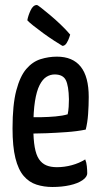

<svg xmlns="http://www.w3.org/2000/svg" viewBox="-20 -736 400 766"><path d="M189 10Q155 10 125.5 0.5Q96 -9 74.5 -34Q53 -59 41.5 -105Q30 -151 30 -224Q30 -318 45 -375Q60 -432 85 -461Q110 -490 142 -500Q174 -510 207 -510Q270 -510 302 -470Q334 -430 334 -349Q334 -316 331.5 -281Q329 -246 322 -219Q288 -212 246 -209Q204 -206 166 -204.5Q128 -203 103.5 -203Q79 -203 79 -203L80 -269Q80 -269 99 -268.5Q118 -268 145.5 -268.5Q173 -269 201.5 -271.5Q230 -274 250 -280Q253 -294 254 -310Q255 -326 255 -340Q254 -394 242.5 -416.5Q231 -439 198 -439Q181 -439 165.5 -429.5Q150 -420 138 -396.5Q126 -373 119.5 -332Q113 -291 113 -227Q113 -180 118.5 -149Q124 -118 135.5 -101Q147 -84 164.5 -76.5Q182 -69 207 -69Q237 -69 266.5 -77Q296 -85 320 -100Q325 -88 326.5 -72.5Q328 -57 328 -45Q328 -30 309 -17Q290 -4 258.5 3Q227 10 189 10ZM229 -553Q217 -560 195.5 -574Q174 -588 152 -604Q130 -620 112.5 -634Q95 -648 89 -655Q92 -673 102 -694.5Q112 -716 127 -716Q130 -716 144 -705Q158 -694 179 -676.5Q200 -659 221.5 -638.5Q243 -618 260 -598Q260 -598 256.5 -587Q253 -576 246 -564.5Q239 -553 229 -553Z"/></svg>

Font: Yanone Kaffeesatz
Style: Regular
Weight: 400
Designer: Yanone (Cyrillic: Daniel Pouzeot, Huerta Tipografica, and Cyreal)
Foundry: Yanone
Version: Version 2.003